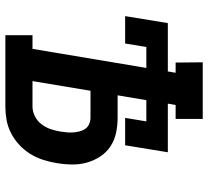

<svg xmlns="http://www.w3.org/2000/svg" viewBox="-50 -725 775 715"><g transform="rotate(90 337.5 -367.5)"><path d="M111 0V-101H162L233 -525H155L142 -446H40L66 -605H246L251 -634H213L212 -735H423V-634H371L366 -605H547L521 -446H419L432 -525H353L335 -418H419Q448 -418 475.5 -412Q503 -406 525.5 -391Q548 -376 563 -353Q578 -330 585.5 -303.5Q593 -277 592.5 -247.5Q592 -218 587 -189Q583 -165 575 -140Q567 -115 553 -92.5Q539 -70 519 -51.5Q499 -33 475.5 -21Q452 -9 427 -4.5Q402 0 378 0ZM282 -101H377Q395 -101 413 -110Q431 -119 443 -135Q455 -151 461 -169Q467 -187 470 -206Q472 -218 473 -230Q474 -242 473 -254Q472 -266 469 -277.5Q466 -289 459.5 -298Q453 -307 442 -312Q431 -317 418 -317H318Z"/></g></svg>

Font: Iosevka Etoile
Style: Bold Italic
Weight: 700
Italic angle: -9°
Designer: Belleve Invis
Foundry: Belleve Invis
Version: Version 28.1.0; ttfautohint (v1.8.4)